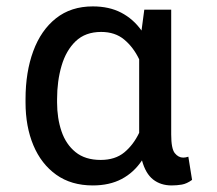

<svg xmlns="http://www.w3.org/2000/svg" viewBox="-20 -558 665 588"><path d="M58.2 -244.3V-254.3Q58.2 -337.4 81.9 -401.5Q105.5 -465.6 151.5 -502Q197.4 -538.4 264.2 -538.4Q314.3 -538.4 351.2 -519.2Q388.1 -500 413.4 -464.5L421.9 -528.4H504.3V-146.3Q504.3 -102.6 515.3 -89Q526.3 -75.3 541.2 -75.3Q548.3 -75.3 556.8 -78.1L568.2 -7.1Q552.2 4.6 536.9 7.3Q521.7 9.9 505.7 9.9Q472.3 9.9 449 -8.2Q425.8 -26.3 414.8 -66.8Q389.9 -29.5 352.6 -9.8Q315.3 9.9 264.2 9.9Q198.2 9.9 152.2 -22.9Q106.2 -55.8 82.2 -113.1Q58.2 -170.5 58.2 -244.3ZM154.8 -254.3V-244.3Q154.8 -196 168.3 -156.1Q181.8 -116.1 211.3 -92.2Q240.8 -68.2 288.4 -68.2Q332.7 -68.2 360.8 -91.4Q388.8 -114.7 406.2 -151.3V-376.4Q388.5 -413.4 360.4 -436.8Q332.4 -460.2 289.8 -460.2Q241.5 -460.2 211.8 -431.8Q182.2 -403.4 168.5 -356.5Q154.8 -309.7 154.8 -254.3Z"/></svg>

Font: Interface
Style: Regular
Weight: 400
Designer: Rasmus Andersson
Foundry: rsms
Version: Version 1.8